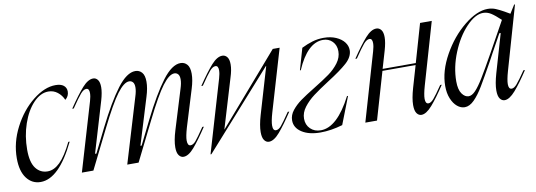

<svg xmlns="http://www.w3.org/2000/svg" viewBox="-48 -797 3072 1100"><g transform="rotate(-10 1488.0 -247.5)"><path d="M299 -520Q330 -520 346 -507Q362 -494 362 -472Q362 -445 340 -427Q328 -455 305 -473Q282 -491 252 -491Q206 -491 165 -448Q124 -405 99.5 -334Q75 -263 75 -183Q75 -110 101 -75.5Q127 -41 170 -41Q207 -41 242 -75Q277 -109 315 -187H323Q227 12 120 12Q70 12 39 -29Q8 -70 8 -145Q8 -237 53 -324Q98 -411 166.5 -465.5Q235 -520 299 -520Z M486 -441Q486 -468 469 -468Q453 -468 435 -447Q417 -426 379 -370H370Q420 -444 454 -482Q488 -520 518 -520Q534 -520 544.5 -506Q555 -492 555 -463Q555 -433 542 -388L454 -93H462L531 -232Q600 -370 656.5 -445Q713 -520 763 -520Q786 -520 801 -503Q816 -486 816 -449Q816 -412 801 -364L718 -93H725L794 -232Q863 -370 919.5 -445Q976 -520 1026 -520Q1049 -520 1064 -503Q1079 -486 1079 -449Q1079 -412 1064 -364L998 -149Q984 -101 984 -77Q984 -46 1002 -46Q1017 -46 1032.5 -64Q1048 -82 1086 -138H1095Q1048 -67 1014 -27.5Q980 12 951 12Q935 12 924 -3Q913 -18 913 -49Q913 -89 931 -147L1001 -375Q1011 -406 1011 -428Q1011 -449 1002.5 -458.5Q994 -468 981 -468Q951 -468 910.5 -414Q870 -360 804 -227L691 0H625L738 -375Q748 -406 748 -428Q748 -449 739.5 -458.5Q731 -468 718 -468Q688 -468 647.5 -414Q607 -360 541 -227L428 0H361L478 -395Q486 -422 486 -441Z M1269 -520Q1286 -520 1297 -506Q1308 -492 1308 -463Q1308 -431 1294 -388L1208 -102H1209L1561 -508H1601L1495 -149Q1481 -101 1481 -76Q1481 -46 1499 -46Q1514 -46 1529.5 -64Q1545 -82 1583 -138H1592Q1545 -67 1511 -27.5Q1477 12 1448 12Q1432 12 1421 -3Q1410 -18 1410 -50Q1410 -89 1427 -147L1507 -418H1505L1110 25H1105L1229 -395Q1237 -422 1237 -441Q1237 -468 1220 -468Q1204 -468 1186 -447Q1168 -426 1130 -370H1121Q1171 -444 1205 -482Q1239 -520 1269 -520Z M1757 -247Q1814 -282 1848 -306.5Q1882 -331 1905.5 -362.5Q1929 -394 1929 -430Q1929 -465 1907.5 -487Q1886 -509 1853 -509Q1762 -509 1698 -360H1693L1729 -485Q1761 -501 1792.5 -510.5Q1824 -520 1859 -520Q1899 -520 1930 -506.5Q1961 -493 1977.5 -471.5Q1994 -450 1994 -425Q1994 -386 1955.5 -351.5Q1917 -317 1841 -269Q1785 -233 1750.5 -207Q1716 -181 1692 -149.5Q1668 -118 1668 -83Q1668 -47 1691.5 -24Q1715 -1 1752 -1Q1847 -1 1933 -168H1939L1877 -9Q1809 11 1748 11Q1681 11 1640 -15.5Q1599 -42 1599 -85Q1599 -116 1620.5 -143Q1642 -170 1672.5 -192Q1703 -214 1757 -247Z M2133 -441Q2133 -468 2116 -468Q2100 -468 2082 -447Q2064 -426 2026 -370H2017Q2067 -444 2101 -482Q2135 -520 2165 -520Q2182 -520 2193 -506Q2204 -492 2204 -463Q2204 -433 2191 -388L2161 -286H2354L2418 -508H2486L2382 -149Q2368 -100 2368 -75Q2368 -46 2386 -46Q2400 -46 2417 -65.5Q2434 -85 2470 -138H2479Q2433 -68 2398 -28Q2363 12 2335 12Q2319 12 2308 -3Q2297 -18 2297 -51Q2297 -89 2314 -148L2351 -275H2158L2078 0H2010L2125 -395Q2133 -422 2133 -441Z M2787 -271 2883 -444Q2850 -475 2828.5 -488.5Q2807 -502 2783 -502Q2737 -502 2685 -447.5Q2633 -393 2598.5 -308.5Q2564 -224 2564 -142Q2564 -94 2581 -70Q2598 -46 2620 -46Q2639 -46 2660 -68Q2681 -90 2708.5 -135Q2736 -180 2787 -271ZM2813 -520Q2838 -520 2859.5 -511Q2881 -502 2905 -488.5Q2929 -475 2937 -470L2967 -518H2972L2866 -149Q2852 -100 2852 -75Q2852 -46 2870 -46Q2884 -46 2901 -65.5Q2918 -85 2954 -138H2963Q2917 -68 2882 -28Q2847 12 2819 12Q2803 12 2792 -3Q2781 -18 2781 -51Q2781 -89 2798 -148L2863 -371H2855L2797 -266L2775 -225Q2725 -135 2697.5 -89Q2670 -43 2642.5 -15.5Q2615 12 2587 12Q2564 12 2543.5 -5Q2523 -22 2510 -53.5Q2497 -85 2497 -127Q2497 -213 2548.5 -305.5Q2600 -398 2675 -459Q2750 -520 2813 -520Z"/></g></svg>

Font: Nyght Serif Light Italic
Style: Regular
Weight: 300
Italic angle: -16°
Designer: Maksym Kobuzan
Version: Version 0.410